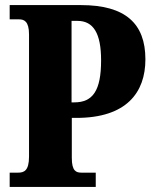

<svg xmlns="http://www.w3.org/2000/svg" viewBox="-20 -734 593 754"><path d="M18 0H356V-56H300C279 -56 262 -62 262 -114V-271H280C477 -271 551 -371 551 -501C551 -642 472 -714 298 -714H18V-658H55C74 -658 94 -651 94 -599V-119C94 -63 74 -56 51 -56H18ZM272 -332H261V-652H284C347 -652 377 -603 377 -497C377 -379 345 -332 272 -332Z"/></svg>

Font: Noto Serif Georgian ExtraCondensed Black
Style: Regular
Weight: 900
Width: 2
Designer: Monotype Design Team, Akaki Razmadze
Foundry: Google LLC
Version: Version 2.003